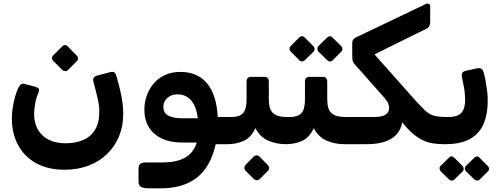

<svg xmlns="http://www.w3.org/2000/svg" viewBox="-20 -785 2748 1052"><path d="M333 145Q244 145 179.5 110Q115 75 80 11.5Q45 -52 45 -136Q45 -175 54 -218.5Q63 -262 76 -294Q85 -314 93 -321.5Q101 -329 116 -325L172 -310Q191 -304 193.5 -296.5Q196 -289 190 -276Q178 -248 172.5 -216.5Q167 -185 167 -161Q167 -86 213 -43Q259 0 340 0Q395 0 437 -18.5Q479 -37 502 -76Q525 -115 524 -177Q524 -207 514.5 -248Q505 -289 492 -337Q485 -363 512 -371L582 -389Q596 -393 604.5 -389.5Q613 -386 618 -368Q634 -314 644.5 -263Q655 -212 655 -159Q655 -92 631.5 -36.5Q608 19 565.5 60Q523 101 464 123Q405 145 333 145ZM352 -401Q346 -395 336.5 -395.5Q327 -396 321 -402L272 -451Q265 -458 265 -467Q265 -476 272 -482L321 -531Q327 -538 336 -538Q345 -538 351 -531L399 -482Q416 -465 401 -450Z M797 247Q768 247 753.5 239.5Q739 232 739 210V138Q739 120 749 112.5Q759 105 781 105H871Q948 105 994.5 78.5Q1041 52 1058 -4H978Q913 -4 866.5 -26Q820 -48 795.5 -88.5Q771 -129 771 -184Q771 -224 784 -261Q797 -298 822 -327.5Q847 -357 884 -374Q921 -391 968 -391Q1063 -391 1115 -327.5Q1167 -264 1173 -144H1242Q1257 -144 1257 -129V-25Q1257 5 1227 5H1162Q1134 129 1059 188Q984 247 861 247ZM976 -137H1064Q1056 -202 1027 -235Q998 -268 954 -268Q927 -268 909.5 -257.5Q892 -247 883.5 -231.5Q875 -216 875 -200Q875 -166 902.5 -151.5Q930 -137 976 -137Z M1227 5Q1212 5 1212 -10V-114Q1212 -144 1242 -144H1250Q1292 -144 1311.5 -165Q1331 -186 1331 -241V-337Q1331 -364 1356 -364H1428Q1453 -364 1453 -337V-241Q1453 -185 1477 -164.5Q1501 -144 1550 -144H1562Q1577 -144 1577 -129V-25Q1577 5 1547 5Q1495 5 1450.5 -14Q1406 -33 1379 -83Q1356 -31 1315 -13Q1274 5 1227 5ZM1402 197Q1396 203 1387 202.5Q1378 202 1371 196L1325 150Q1319 143 1319 134.5Q1319 126 1325 119L1371 72Q1378 66 1386.5 66Q1395 66 1401 72L1447 119Q1454 126 1454.5 134.5Q1455 143 1448 151Z M1547 5Q1532 5 1532 -10V-114Q1532 -144 1562 -144H1570Q1612 -144 1631.5 -165Q1651 -186 1651 -241V-337Q1651 -364 1676 -364H1748Q1773 -364 1773 -337V-241Q1773 -185 1797 -164.5Q1821 -144 1870 -144H1882Q1897 -144 1897 -129V-25Q1897 5 1867 5Q1815 5 1770.5 -14Q1726 -33 1699 -83Q1676 -31 1635 -13Q1594 5 1547 5ZM1650 -455Q1644 -449 1635 -448.5Q1626 -448 1619 -456L1573 -502Q1567 -509 1566.5 -517.5Q1566 -526 1573 -533L1619 -579Q1626 -587 1634.5 -586.5Q1643 -586 1650 -579L1696 -533Q1703 -526 1703.5 -517Q1704 -508 1697 -501ZM1803 -455Q1796 -447 1787.5 -448Q1779 -449 1772 -456L1725 -502Q1719 -508 1719 -517.5Q1719 -527 1725 -533L1772 -579Q1779 -586 1787 -586.5Q1795 -587 1802 -579L1849 -533Q1856 -526 1856 -517Q1856 -508 1849 -501Z M1867 5Q1852 5 1852 -10V-114Q1852 -144 1882 -144H2029Q2074 -144 2093 -157Q2112 -170 2112 -193Q2112 -205 2107.5 -217.5Q2103 -230 2081 -255L1933 -422Q1919 -436 1914.5 -446Q1910 -456 1910 -477V-550Q1910 -570 1928 -579L2311 -762Q2323 -768 2330.5 -763.5Q2338 -759 2337 -746V-663Q2336 -650 2331.5 -641Q2327 -632 2313 -626L2032 -487L2262 -228Q2287 -201 2304.5 -184Q2322 -167 2339 -158.5Q2356 -150 2377 -147Q2398 -144 2429 -144Q2444 -144 2444 -129V-25Q2444 5 2414 5Q2378 5 2349 0Q2320 -5 2293 -18.5Q2266 -32 2239.5 -55Q2213 -78 2184 -115Q2176 -72 2150 -45.5Q2124 -19 2083 -7Q2042 5 1992 5Z M2414 5Q2407 5 2403 0Q2399 -5 2399 -12V-116Q2399 -144 2429 -144H2437Q2493 -144 2512.5 -172.5Q2532 -201 2528 -255Q2527 -281 2521.5 -309.5Q2516 -338 2511 -363Q2508 -381 2514.5 -388Q2521 -395 2531 -397L2597 -411Q2613 -414 2621 -405Q2629 -396 2632 -382Q2636 -367 2640 -344.5Q2644 -322 2647.5 -298Q2651 -274 2652 -254Q2655 -173 2633 -114.5Q2611 -56 2557.5 -25Q2504 6 2414 5ZM2469 199Q2463 205 2454.5 204.5Q2446 204 2440 198L2394 153Q2389 147 2388.5 138.5Q2388 130 2394 124L2440 79Q2446 72 2454.5 72Q2463 72 2469 79L2514 124Q2520 130 2520.5 139Q2521 148 2515 154ZM2608 199Q2603 205 2594.5 204.5Q2586 204 2579 198L2533 153Q2527 147 2527 138Q2527 129 2533 124L2579 79Q2586 72 2594 72Q2602 72 2607 79L2652 124Q2659 130 2659.5 139Q2660 148 2653 154Z"/></svg>

Font: Rubik SemiBold
Style: Italic
Weight: 600
Italic angle: -12°
Designer: Hubert and Fischer
Foundry: Hubert and Fischer
Version: Version 2.300;gftools[0.9.30]